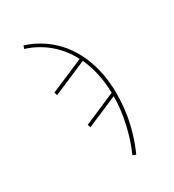

<svg xmlns="http://www.w3.org/2000/svg" viewBox="-182 -630 863 955"><g transform="rotate(-30 250.0 -152.5)"><path d="M317 223 299 216Q319 170 333 123Q347 76 355 29Q355 28 355 28Q355 28 355 28Q360 0 362.5 -28.5Q365 -57 365 -85L188 -9L182 -26L365 -105Q364 -160 353 -213Q342 -266 320 -314L124 -230L119 -248L311 -330Q295 -362 273 -390Q251 -418 223.5 -441.5Q196 -465 164 -482.5Q132 -500 97 -511L103 -528Q157 -511 203.5 -479.5Q250 -448 284.5 -405.5Q319 -363 341.5 -311Q364 -259 374.5 -203Q385 -147 384.5 -87.5Q384 -28 375 31Q367 80 352.5 128Q338 176 317 223Z"/></g></svg>

Font: Iosevka SS04 Thin
Style: Italic
Weight: 100
Italic angle: -9°
Monospace: yes
Designer: Belleve Invis
Foundry: Belleve Invis
Version: Version 19.0.0; ttfautohint (v1.8.4)